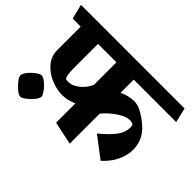

<svg xmlns="http://www.w3.org/2000/svg" viewBox="-149 -830 1139 1139"><g transform="rotate(45 420.5 -260.0)"><path d="M801.8 -191.9Q801.8 -144 779.3 -96.4Q756.8 -48.8 711.4 -7.8L581.1 -106.9Q641.1 -155.8 668.9 -193.8Q696.8 -231.9 696.8 -272Q696.8 -290 692.4 -293.5Q683.1 -301.3 662.1 -301.3Q631.3 -301.3 587.6 -272.2Q543.9 -243.2 509.8 -202.1V49.8L364.7 19V-142.6Q339.8 -132.3 318.8 -127.2Q297.9 -122.1 273.4 -122.1Q229 -122.1 180.4 -141.8Q131.8 -161.6 98.4 -200Q64.9 -238.3 64.9 -291.5V-487.3H-2.4L-25.4 -579.6H844.2L865.7 -487.3H509.8V-376Q529.3 -387.2 554.9 -393.3Q580.6 -399.4 604 -399.4Q634.8 -399.4 672.4 -377.7Q710 -356 743.2 -325.2Q773.4 -296.9 787.6 -262.7Q801.8 -228.5 801.8 -191.9ZM364.7 -487.3H210V-293Q210 -255.4 212.9 -235.4Q215.8 -215.3 222.7 -206.5Q224.1 -204.6 231.7 -203.6Q239.3 -202.6 248.5 -203.1Q270.5 -203.6 294.2 -217.8Q317.9 -231.9 336.9 -254.2Q356 -276.4 364.7 -299.3ZM194.8 -29.3Q194.8 -15.6 177.7 5.9Q160.6 27.3 138.7 43.9Q116.7 60.5 104.5 60.5Q92.3 60.5 71 43.2Q49.8 25.9 33 4.2Q16.1 -17.6 16.1 -29.3Q16.1 -44.4 33 -65.7Q49.8 -86.9 71.5 -103Q93.3 -119.1 105 -119.1Q120.6 -119.1 141.8 -101.6Q163.1 -84 179 -61.5Q194.8 -39.1 194.8 -29.3Z"/></g></svg>

Font: Vesper Libre Heavy
Style: Regular
Weight: 900
Designer: Robert Keller & Kimya Gandhi
Foundry: Mota Italic
Version: Version 1.058